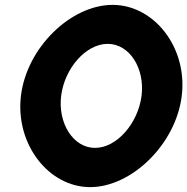

<svg xmlns="http://www.w3.org/2000/svg" viewBox="-20 -745 769 788"><path d="M231 -352C245 -464 332 -565 422 -565C512 -565 575 -464 561 -352C547 -240 460 -138 370 -138C280 -138 217 -240 231 -352ZM66 -352C42 -153 180 23 350 23C520 23 702 -153 726 -352C750 -551 612 -725 442 -725C272 -725 90 -551 66 -352Z"/></svg>

Font: Bluebird
Style: SfBdNrwObl
Weight: 700
Designer: Jasper
Foundry: Cannot Into Space Fonts
Version: Version 0.98